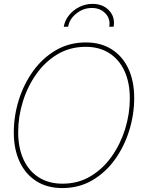

<svg xmlns="http://www.w3.org/2000/svg" viewBox="-20 -955 725 985"><path d="M299.8 9.8Q222.2 9.8 166.5 -25.6Q110.8 -61 80.8 -125.2Q50.8 -189.5 50.8 -275.4Q50.8 -359.9 76.4 -441.9Q102.1 -523.9 150.1 -590.6Q198.2 -657.2 266.6 -697.3Q335 -737.3 420.4 -737.3Q497.6 -737.3 553.2 -701.9Q608.9 -666.5 638.7 -602.5Q668.5 -538.6 668.5 -452.1Q668.5 -368.2 643.1 -285.9Q617.7 -203.6 569.8 -137Q522 -70.3 453.9 -30.3Q385.7 9.8 299.8 9.8ZM300.8 -12.7Q380.9 -12.7 444.6 -50.8Q508.3 -88.9 553.2 -152.6Q598.1 -216.3 622.1 -293.7Q646 -371.1 646 -450.2Q646 -530.8 618.9 -590.1Q591.8 -649.4 541 -682.1Q490.2 -714.8 419.9 -714.8Q339.4 -714.8 275.4 -676.8Q211.4 -638.7 166.3 -575Q121.1 -511.2 97.2 -433.6Q73.2 -356 73.2 -276.9Q73.2 -197.3 100.3 -137.7Q127.4 -78.1 178.5 -45.4Q229.5 -12.7 300.8 -12.7ZM454.6 -935.1Q508.3 -935.1 539.8 -901.1Q571.3 -867.2 563 -817.9H540.5Q547.4 -857.9 521 -886Q494.6 -914.1 451.2 -914.1Q407.7 -914.1 372.1 -886Q336.4 -857.9 329.6 -817.9H307.1Q313 -851.1 334.5 -877.4Q356 -903.8 387.5 -919.4Q418.9 -935.1 454.6 -935.1Z"/></svg>

Font: Inter Display Thin
Style: Italic
Weight: 100
Italic angle: -9.39999°
Designer: Rasmus Andersson
Foundry: rsms
Version: Version 4.000;git-a52131595